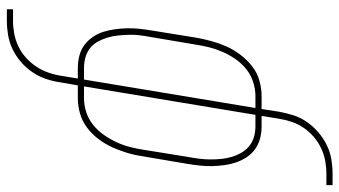

<svg xmlns="http://www.w3.org/2000/svg" viewBox="-255 -540 990 560"><g transform="rotate(-90 240.0 -260.0)"><path d="M-20 215V197H13Q32 197 51 193.5Q70 190 88 181.5Q106 173 121.5 159.5Q137 146 148 129.5Q159 113 165 94.5Q171 76 174 57L182 8H151Q133 8 116 3.5Q99 -1 85 -11Q71 -21 61.5 -35.5Q52 -50 46.5 -66Q41 -82 38.5 -99.5Q36 -117 35.5 -135Q35 -153 37 -171.5Q39 -190 42 -208L64 -338Q67 -360 73.5 -382Q80 -404 89.5 -425.5Q99 -447 113.5 -466.5Q128 -486 147 -500.5Q166 -515 188.5 -521.5Q211 -528 233 -528H271L280 -580Q283 -601 290 -621.5Q297 -642 309.5 -660.5Q322 -679 339.5 -694Q357 -709 377 -718.5Q397 -728 418 -731.5Q439 -735 460 -735H493V-717H460Q441 -717 422 -713.5Q403 -710 385 -701.5Q367 -693 352 -679.5Q337 -666 326 -649.5Q315 -633 308.5 -614.5Q302 -596 299 -577L291 -528H322Q340 -528 357.5 -523.5Q375 -519 388.5 -509Q402 -499 412 -484.5Q422 -470 427 -454Q432 -438 434.5 -420.5Q437 -403 437.5 -385Q438 -367 436 -348.5Q434 -330 431 -312L410 -182Q406 -160 400 -138Q394 -116 384.5 -94.5Q375 -73 360 -53.5Q345 -34 326.5 -19.5Q308 -5 285 1.5Q262 8 240 8H202L194 60Q190 81 183.5 101.5Q177 122 164 140.5Q151 159 133.5 174Q116 189 96 198.5Q76 208 55 211.5Q34 215 13 215ZM151 -10H185L268 -510H233Q213 -510 193 -503.5Q173 -497 156 -483.5Q139 -470 126.5 -452Q114 -434 105 -414.5Q96 -395 91 -375Q86 -355 83 -335L62 -205Q59 -189 57 -173Q55 -157 55 -141Q55 -125 56.5 -109.5Q58 -94 62.5 -79Q67 -64 74.5 -51Q82 -38 93.5 -28.5Q105 -19 120 -14.5Q135 -10 151 -10ZM205 -10H240Q260 -10 280.5 -16.5Q301 -23 318 -36.5Q335 -50 347.5 -68Q360 -86 368.5 -105.5Q377 -125 382 -145Q387 -165 390 -185L412 -315Q415 -331 417 -347Q419 -363 418.5 -379Q418 -395 416.5 -410.5Q415 -426 410.5 -441Q406 -456 399 -469Q392 -482 380.5 -491.5Q369 -501 353.5 -505.5Q338 -510 322 -510H288Z"/></g></svg>

Font: Iosevka SS18 Thin
Style: Italic
Weight: 100
Italic angle: -9°
Monospace: yes
Designer: Belleve Invis
Foundry: Belleve Invis
Version: Version 25.1.1; ttfautohint (v1.8.4)